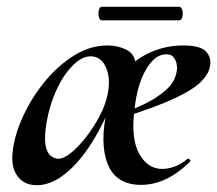

<svg xmlns="http://www.w3.org/2000/svg" viewBox="-20 -533 640 566"><path d="M88 13Q51 13 31 -14.5Q11 -42 18 -91Q24 -139 49 -192.5Q74 -246 112.5 -293Q151 -340 198.5 -369.5Q246 -399 297 -399Q326 -399 350.5 -387.5Q375 -376 379 -350Q364 -324 347.5 -298Q331 -272 316 -246Q288 -172 251 -113Q214 -54 172 -20.5Q130 13 88 13ZM152 -65Q168 -65 190 -83Q212 -101 234.5 -130Q257 -159 274 -191.5Q291 -224 297 -254Q307 -301 292.5 -334Q278 -367 247 -367Q222 -367 195.5 -341Q169 -315 148 -271Q127 -227 117 -171Q110 -126 114.5 -103.5Q119 -81 130.5 -73Q142 -65 152 -65ZM396 12Q322 12 297.5 -49.5Q273 -111 296 -211L331 -305Q368 -352 416.5 -375.5Q465 -399 520 -399Q570 -399 587 -381.5Q604 -364 599 -338Q596 -316 573 -292.5Q550 -269 494.5 -243Q439 -217 337 -185L338 -196Q369 -209 405 -226Q441 -243 468.5 -267Q496 -291 501 -323Q503 -334 500.5 -345.5Q498 -357 491 -365Q484 -373 470 -373Q437 -373 411 -329Q385 -285 377 -215Q365 -126 390 -80.5Q415 -35 458 -35Q476 -35 495 -42Q514 -49 532 -64Q535 -67 539 -63Q543 -59 540 -56Q501 -19 466 -3.5Q431 12 396 12ZM280 -473Q274 -473 271.5 -483Q269 -493 271.5 -503Q274 -513 280 -513H508Q515 -513 517.5 -503Q520 -493 517.5 -483Q515 -473 508 -473Z"/></svg>

Font: Cormorant Garamond Light
Style: Italic
Weight: 300
Italic angle: -10°
Designer: Christian Thalmann (Catharsis Fonts)
Foundry: Catharsis Fonts
Version: Version 4.001